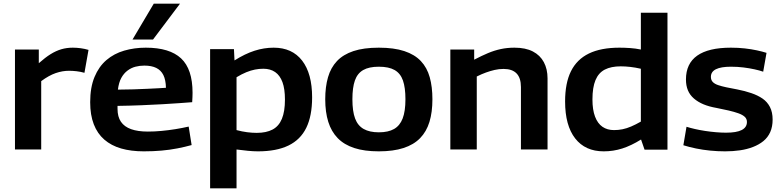

<svg xmlns="http://www.w3.org/2000/svg" viewBox="-20 -809 4225 1039"><path d="M190 -541V-467Q225 -498 254 -516Q283 -534 312 -542.5Q341 -551 374 -551Q395 -551 417 -548Q439 -545 459 -539L437 -415Q416 -421 394.5 -423.5Q373 -426 353 -426Q318 -426 281.5 -413.5Q245 -401 203 -370V0H61V-541Z M758 10Q689 10 635.5 -5.5Q582 -21 544.5 -53.5Q507 -86 487.5 -136.5Q468 -187 468 -256Q468 -336 491.5 -392.5Q515 -449 556 -484Q597 -519 652 -535Q707 -551 769 -551Q898 -551 960 -493Q1022 -435 1022 -307Q1022 -298 1021.5 -284Q1021 -270 1020 -256Q994 -254 953 -251Q912 -248 859.5 -245Q807 -242 745.5 -239.5Q684 -237 616 -236Q616 -232 616 -228.5Q616 -225 616 -220Q616 -177 634.5 -150Q653 -123 689.5 -110Q726 -97 780 -97Q816 -97 853.5 -100.5Q891 -104 928.5 -110Q966 -116 1001 -124L1017 -24Q981 -14 940 -6Q899 2 854 6Q809 10 758 10ZM618 -324Q662 -324 702.5 -325.5Q743 -327 778 -328.5Q813 -330 838.5 -331.5Q864 -333 878 -334Q877 -377 864 -403Q851 -429 825.5 -441.5Q800 -454 761 -454Q736 -454 713 -448Q690 -442 670 -427Q650 -412 636.5 -387.5Q623 -363 618 -324ZM697 -595 812 -789H954L808 -595Z M1117 210V-543H1246L1249 -482Q1306 -518 1357.5 -534.5Q1409 -551 1461 -551Q1561 -551 1615 -481Q1669 -411 1669 -282Q1669 -182 1637.5 -117.5Q1606 -53 1541 -21.5Q1476 10 1376 10Q1350 10 1321 7Q1292 4 1260 0V210ZM1369 -90Q1421 -90 1455 -108Q1489 -126 1505.5 -166Q1522 -206 1522 -270Q1522 -328 1508.5 -364.5Q1495 -401 1469 -419Q1443 -437 1405 -437Q1382 -437 1359.5 -432.5Q1337 -428 1312.5 -418Q1288 -408 1260 -391V-105Q1290 -97 1317.5 -93.5Q1345 -90 1369 -90Z M1740 -272Q1740 -339 1755 -391Q1770 -443 1803.5 -478.5Q1837 -514 1892.5 -532.5Q1948 -551 2030 -551Q2112 -551 2168 -532.5Q2224 -514 2257.5 -478.5Q2291 -443 2305.5 -391Q2320 -339 2320 -272Q2320 -202 2304 -149.5Q2288 -97 2253.5 -61.5Q2219 -26 2163.5 -8Q2108 10 2030 10Q1952 10 1897 -8Q1842 -26 1807.5 -61.5Q1773 -97 1756.5 -149.5Q1740 -202 1740 -272ZM1887 -272Q1887 -207 1901.5 -168Q1916 -129 1948 -111Q1980 -93 2030 -93Q2081 -93 2112.5 -111Q2144 -129 2159 -168Q2174 -207 2174 -272Q2174 -335 2160.5 -373.5Q2147 -412 2115.5 -430Q2084 -448 2030 -448Q1977 -448 1945.5 -430Q1914 -412 1900.5 -373.5Q1887 -335 1887 -272Z M2417 0V-541H2546V-486Q2586 -507 2620.5 -521.5Q2655 -536 2690 -543.5Q2725 -551 2764 -551Q2824 -551 2863.5 -530.5Q2903 -510 2923 -472.5Q2943 -435 2943 -385V0H2799V-338Q2799 -387 2775.5 -411.5Q2752 -436 2705 -436Q2680 -436 2656.5 -430.5Q2633 -425 2609.5 -416.5Q2586 -408 2560 -395V0Z M3468 1 3449 -54Q3396 -21 3347.5 -5.5Q3299 10 3247 10Q3147 10 3092.5 -60Q3038 -130 3038 -260Q3038 -360 3070 -424Q3102 -488 3167 -519.5Q3232 -551 3332 -551Q3359 -551 3389 -549Q3419 -547 3448 -541V-740H3592V1ZM3448 -151V-437Q3417 -444 3390 -447Q3363 -450 3339 -450Q3287 -450 3253 -432.5Q3219 -415 3202.5 -375.5Q3186 -336 3186 -271Q3186 -215 3200 -178Q3214 -141 3240 -123Q3266 -105 3303 -105Q3326 -105 3348.5 -109.5Q3371 -114 3395.5 -124.5Q3420 -135 3448 -151Z M3678 -23 3695 -123Q3714 -117 3740 -111Q3766 -105 3795.5 -100.5Q3825 -96 3854.5 -93.5Q3884 -91 3909 -91Q3966 -91 3994 -105.5Q4022 -120 4022 -149Q4022 -166 4010 -177Q3998 -188 3975.5 -196Q3953 -204 3923 -211Q3893 -218 3857 -225Q3817 -232 3787 -244.5Q3757 -257 3735 -276Q3713 -295 3702.5 -320.5Q3692 -346 3692 -379Q3692 -465 3753 -508Q3814 -551 3935 -551Q3975 -551 4010.5 -547Q4046 -543 4076 -536.5Q4106 -530 4128 -523L4110 -421Q4090 -428 4062.5 -434Q4035 -440 4003 -444Q3971 -448 3935 -448Q3882 -448 3854.5 -434.5Q3827 -421 3827 -393Q3827 -376 3837 -365.5Q3847 -355 3866 -348.5Q3885 -342 3911 -336.5Q3937 -331 3970 -325Q4011 -317 4046 -305Q4081 -293 4106.5 -275.5Q4132 -258 4146.5 -230Q4161 -202 4161 -162Q4161 -123 4148 -94Q4135 -65 4111 -45.5Q4087 -26 4054.5 -13.5Q4022 -1 3984 4.5Q3946 10 3904 10Q3863 10 3823 6Q3783 2 3746.5 -5.5Q3710 -13 3678 -23Z"/></svg>

Font: Georama SemiExpanded SemiBold
Style: Regular
Weight: 600
Width: 6
Designer: Jean-Baptiste Levee
Foundry: Production Type
Version: Version 1.001